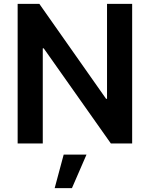

<svg xmlns="http://www.w3.org/2000/svg" viewBox="-20 -748 781 1001"><path d="M669 -728H538V-233H533L185 -728H72V0H203V-496H208L558 0H669ZM265 233H355L431 58H312Z"/></svg>

Font: Wafeq Semi Bold
Style: Regular
Weight: 600
Designer: Rasmus Andersson & Azza Alameddine
Foundry: Google & TypeTogether
Version: Version 3.000;January 28, 2025;FontCreator 15.0.0.3014 64-bi